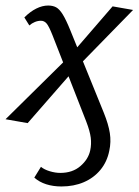

<svg xmlns="http://www.w3.org/2000/svg" viewBox="-32 -441 501 694"><path d="M190 233Q160 233 135 225Q110 217 92 201L116 162Q128 172 148 178Q168 184 186 184Q230 184 258.5 159.5Q287 135 294 103Q299 80 296 56.5Q293 33 280 -1L158 -313Q145 -346 136.5 -356Q128 -366 116 -366Q105 -366 94 -361.5Q83 -357 74 -349L56 -378Q77 -399 99 -410Q121 -421 142 -421Q159 -421 171 -414.5Q183 -408 195 -388.5Q207 -369 222 -332L343 -34Q360 8 365 40Q370 72 363 104Q355 144 331 173Q307 202 271 217.5Q235 233 190 233ZM68 4 -12 -10 214 -233 233 -185ZM243 -194 223 -242 375 -418 449 -405Z"/></svg>

Font: Ysabeau Infant Medium
Style: Italic
Weight: 500
Italic angle: -12°
Designer: Christian Thalmann (Catharsis Fonts)
Version: Version 2.001;gftools[0.9.30]; featfreeze: ss01,ss02,lnum